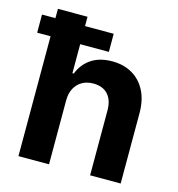

<svg xmlns="http://www.w3.org/2000/svg" viewBox="-113 -822 848 916"><g transform="rotate(15 311.0 -364.0)"><path d="M211.7 -315.2V0H60.7V-727.5H207V-448.8H213.7Q232.4 -497.2 273.5 -525Q314.6 -552.7 376.8 -552.7Q433.6 -552.7 476 -528Q518.5 -503.3 542 -457.4Q565.6 -411.4 565.6 -347.3V0H414.6V-320.3Q414.6 -371 389.2 -399.1Q363.8 -427.1 316.6 -427.1Q285.8 -427.1 262.2 -413.8Q238.5 -400.5 225.1 -375.6Q211.7 -350.8 211.7 -315.2ZM-5.5 -592V-681.4H348.6V-592Z"/></g></svg>

Font: Inter
Style: Regular
Weight: 400
Designer: Rasmus Andersson
Foundry: rsms
Version: Version 4.000;git-8c9346024